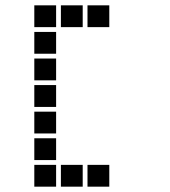

<svg xmlns="http://www.w3.org/2000/svg" viewBox="-20 -711 640 722"><path d="M110 -691Q109 -691 109 -691Q109 -691 109 -690V-610Q109 -609 109 -609Q109 -609 110 -609H190Q191 -609 191 -609Q191 -609 191 -610V-690Q191 -691 191 -691Q191 -691 190 -691ZM210 -691Q209 -691 209 -691Q209 -691 209 -690V-610Q209 -609 209 -609Q209 -609 210 -609H290Q291 -609 291 -609Q291 -609 291 -610V-690Q291 -691 291 -691Q291 -691 290 -691ZM310 -691Q309 -691 309 -691Q309 -691 309 -690V-610Q309 -609 309 -609Q309 -609 310 -609H390Q391 -609 391 -609Q391 -609 391 -610V-690Q391 -691 391 -691Q391 -691 390 -691ZM110 -591Q109 -591 109 -591Q109 -591 109 -590V-510Q109 -509 109 -509Q109 -509 110 -509H190Q191 -509 191 -509Q191 -509 191 -510V-590Q191 -591 191 -591Q191 -591 190 -591ZM110 -491Q109 -491 109 -491Q109 -491 109 -490V-410Q109 -409 109 -409Q109 -409 110 -409H190Q191 -409 191 -409Q191 -409 191 -410V-490Q191 -491 191 -491Q191 -491 190 -491ZM110 -391Q109 -391 109 -391Q109 -391 109 -390V-310Q109 -309 109 -309Q109 -309 110 -309H190Q191 -309 191 -309Q191 -309 191 -310V-390Q191 -391 191 -391Q191 -391 190 -391ZM110 -291Q109 -291 109 -291Q109 -291 109 -290V-210Q109 -209 109 -209Q109 -209 110 -209H190Q191 -209 191 -209Q191 -209 191 -210V-290Q191 -291 191 -291Q191 -291 190 -291ZM110 -191Q109 -191 109 -191Q109 -191 109 -190V-110Q109 -109 109 -109Q109 -109 110 -109H190Q191 -109 191 -109Q191 -109 191 -110V-190Q191 -191 191 -191Q191 -191 190 -191ZM110 -91Q109 -91 109 -91Q109 -91 109 -90V-10Q109 -9 109 -9Q109 -9 110 -9H190Q191 -9 191 -9Q191 -9 191 -10V-90Q191 -91 191 -91Q191 -91 190 -91ZM210 -91Q209 -91 209 -91Q209 -91 209 -90V-10Q209 -9 209 -9Q209 -9 210 -9H290Q291 -9 291 -9Q291 -9 291 -10V-90Q291 -91 291 -91Q291 -91 290 -91ZM310 -91Q309 -91 309 -91Q309 -91 309 -90V-10Q309 -9 309 -9Q309 -9 310 -9H390Q391 -9 391 -9Q391 -9 391 -10V-90Q391 -91 391 -91Q391 -91 390 -91Z"/></svg>

Font: Doto Black ExtraBold
Style: Regular
Weight: 800
Monospace: yes
Version: Version 1.000